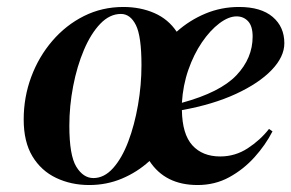

<svg xmlns="http://www.w3.org/2000/svg" viewBox="-20 -516 836 551"><path d="M236 15Q184 15 141 -5.5Q98 -26 73 -67.5Q48 -109 48 -173Q48 -237 69.5 -295Q91 -353 130 -398.5Q169 -444 221 -470Q273 -496 334 -496Q383 -496 423 -478.5Q463 -461 487 -425Q524 -458 569.5 -477Q615 -496 666 -496Q729 -496 762.5 -467.5Q796 -439 796 -392Q796 -353 759.5 -315Q723 -277 657 -246.5Q591 -216 502 -200Q503 -131 532 -99Q561 -67 612 -67Q655 -67 691 -90.5Q727 -114 752 -146L762 -139Q742 -100 710.5 -65Q679 -30 638 -7.5Q597 15 547 15Q454 15 409 -54Q374 -22 330 -3.5Q286 15 236 15ZM248 -5Q279 -5 304.5 -33.5Q330 -62 348 -109.5Q366 -157 376 -214.5Q386 -272 386 -329Q386 -412 370 -444Q354 -476 327 -476Q295 -476 268 -448Q241 -420 221 -373Q201 -326 190 -269Q179 -212 179 -155Q179 -70 199 -37.5Q219 -5 248 -5ZM659 -469Q636 -469 609.5 -449Q583 -429 559.5 -394.5Q536 -360 520.5 -315.5Q505 -271 502 -221Q612 -251 658.5 -300Q705 -349 705 -411Q705 -441 692 -455Q679 -469 659 -469Z"/></svg>

Font: DM Serif Display
Style: Italic
Weight: 400
Italic angle: -12°
Designer: Colophon Foundry, Frank Grießhammer
Foundry: Colophon Foundry
Version: Version 5.100; ttfautohint (v1.8.2)